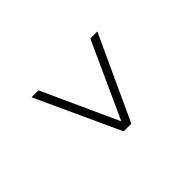

<svg xmlns="http://www.w3.org/2000/svg" viewBox="-81 -944 1162 1162"><g transform="rotate(45 500.0 -363.5)"><path d="M230 -82V-141L717 -363L230 -585V-645L770 -396V-330Z"/></g></svg>

Font: Zen Antique
Style: Regular
Weight: 400
Designer: Yoshimichi Ohira
Foundry: Positype
Version: Version 1.001